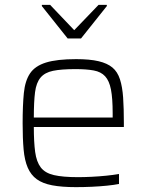

<svg xmlns="http://www.w3.org/2000/svg" viewBox="-20 -761 601 789"><path d="M292 8Q234 8 194.5 0.5Q155 -7 131 -24.5Q107 -42 94 -72Q81 -102 77 -147Q73 -192 73 -254Q73 -328 78 -378.5Q83 -429 103.5 -459.5Q124 -490 169 -504Q214 -518 293 -518Q349 -518 385 -509.5Q421 -501 442 -483.5Q463 -466 473 -435Q483 -404 486 -360Q489 -316 489 -256V-239H119Q119 -177 124.5 -136.5Q130 -96 147.5 -73Q165 -50 201.5 -41.5Q238 -33 300 -33Q326 -33 356.5 -34.5Q387 -36 416.5 -39Q446 -42 469 -46V-5Q449 -1 419.5 2Q390 5 357 6.5Q324 8 292 8ZM443 -258V-296Q443 -357 436 -393Q429 -429 412 -447.5Q395 -466 365 -471.5Q335 -477 290 -477Q232 -477 198 -470Q164 -463 146.5 -442Q129 -421 124 -382Q119 -343 119 -278H463ZM258 -603 152 -736V-741H186L285 -637L385 -741H419V-736L313 -603Z"/></svg>

Font: Saira Thin ExtraLight
Style: Regular
Weight: 250
Version: Version 1.101